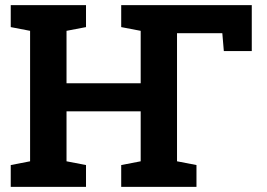

<svg xmlns="http://www.w3.org/2000/svg" viewBox="-20 -731 1046 751"><path d="M22 0V-85.4L97.7 -100.1V-610.4L22 -625V-710.9H316.4V-625L240.2 -610.4V-405.3H530.3V-610.4L454.1 -625V-710.9H964.8V-531.2H855.5L849.6 -601.1H672.4V-100.1L748.5 -85.4V0H454.1V-85.4L530.3 -100.1V-295.4H240.2V-100.1L316.4 -85.4V0Z"/></svg>

Font: Roboto Slab
Style: Bold
Weight: 700
Designer: Google
Version: Version 2.000; ttfautohint (v1.8.1.43-b0c9)